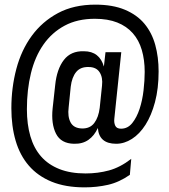

<svg xmlns="http://www.w3.org/2000/svg" viewBox="-20 -755 729 828"><path d="M391 -735C329 -735 275.3 -722.8 230 -698.5C184.7 -674.2 147 -641.5 117 -600.5C87 -559.5 64.8 -512 50.5 -458C36.2 -404 29 -347.3 29 -288C29 -236.7 35.2 -190 47.5 -148C59.8 -106 78.8 -70.2 104.5 -40.5C130.2 -10.8 162.8 12.2 202.5 28.5C242.2 44.8 289.7 53 345 53C380.3 53 414 49.3 446 42C478 34.7 509.3 20.3 540 -1L546 -70C514 -45.3 482 -28.7 450 -20C418 -11.3 384.3 -7 349 -7C305.7 -7 268 -13.3 236 -26C204 -38.7 177.7 -56.8 157 -80.5C136.3 -104.2 121 -133.2 111 -167.5C101 -201.8 96 -240.7 96 -284C96 -340 101.8 -391.8 113.5 -439.5C125.2 -487.2 143.2 -528.3 167.5 -563C191.8 -597.7 222.3 -624.8 259 -644.5C295.7 -664.2 339 -674 389 -674C426.3 -674 458.5 -668.7 485.5 -658C512.5 -647.3 534.8 -632 552.5 -612C570.2 -592 583.2 -567.8 591.5 -539.5C599.8 -511.2 604 -479.7 604 -445C604 -420.3 602.3 -393.7 599 -365C595.7 -336.3 590 -309.8 582 -285.5C574 -261.2 563.5 -240.8 550.5 -224.5C537.5 -208.2 521.3 -200 502 -200C489.3 -200 481 -204.3 477 -213C473 -221.7 471.7 -231.7 473 -243L503 -530H435L428 -468C422 -489.3 411.8 -505.7 397.5 -517C383.2 -528.3 364.7 -534 342 -534C304.7 -535.3 275.8 -522.8 255.5 -496.5C235.2 -470.2 222.7 -434 218 -388L207 -288C202.3 -243.3 207.2 -206.8 221.5 -178.5C235.8 -150.2 261.7 -135.7 299 -135C323.7 -134.3 344.5 -140 361.5 -152C378.5 -164 392 -181 402 -203C405.3 -157.7 431.7 -135 481 -135C504.3 -135 527 -142 549 -156C571 -170 590.5 -190.3 607.5 -217C624.5 -243.7 638.2 -276.3 648.5 -315C658.8 -353.7 664 -397.7 664 -447C664 -488.3 659.2 -526.5 649.5 -561.5C639.8 -596.5 624.3 -626.8 603 -652.5C581.7 -678.2 553.5 -698.3 518.5 -713C483.5 -727.7 441 -735 391 -735ZM362 -466C384 -466 399.8 -458.5 409.5 -443.5C419.2 -428.5 422.7 -409.3 420 -386L410 -290C406.7 -262.7 398.8 -240.8 386.5 -224.5C374.2 -208.2 356.3 -200.3 333 -201C309.7 -201.7 293.5 -210.3 284.5 -227C275.5 -243.7 272.7 -265 276 -291L285 -381C288.3 -408.3 296.2 -429.5 308.5 -444.5C320.8 -459.5 338.7 -466.7 362 -466Z"/></svg>

Font: SVN-Bebas Neue
Style: Regular
Weight: 400
Designer: Ryoichi Tsunekawa
Foundry: Ryoichi Tsunekawa
Version: Version 001.003